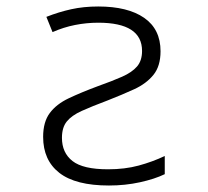

<svg xmlns="http://www.w3.org/2000/svg" viewBox="-20 -562 640 592"><path d="M316 10Q213 10 163 -29Q113 -68 113 -140Q113 -186 133.5 -213.5Q154 -241 192 -259Q230 -277 281 -296Q326 -312 356.5 -325.5Q387 -339 402.5 -357Q418 -375 418 -405Q418 -492 283 -492Q247 -492 211.5 -485Q176 -478 142 -463L123 -510Q161 -525 199.5 -533.5Q238 -542 283 -542Q374 -542 424.5 -507Q475 -472 475 -404Q475 -358 453 -331Q431 -304 394 -287Q357 -270 311 -252Q263 -234 232 -220Q201 -206 186 -187.5Q171 -169 171 -137Q171 -91 203.5 -65.5Q236 -40 313 -40Q365 -40 407.5 -51.5Q450 -63 488 -81V-25Q457 -10 411.5 0Q366 10 316 10Z"/></svg>

Font: Noto Sans Mono Light
Style: Regular
Weight: 300
Designer: Monotype Design Team
Foundry: Monotype Imaging Inc.
Version: Version 2.014; ttfautohint (v1.8.4.7-5d5b)